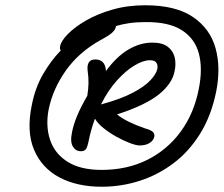

<svg xmlns="http://www.w3.org/2000/svg" viewBox="-20 -877 850 730"><path d="M367 -167Q273 -167 206 -202.5Q139 -238 109.5 -307.5Q80 -377 101 -478Q114 -544 144 -595.5Q174 -647 211 -685Q206 -692 209 -703Q213 -722 238.5 -748Q264 -774 307 -799Q350 -824 407.5 -840.5Q465 -857 532 -857Q648 -857 713.5 -812.5Q779 -768 799.5 -694Q820 -620 802 -529Q783 -436 740.5 -368Q698 -300 638.5 -255.5Q579 -211 509.5 -189Q440 -167 367 -167ZM165 -461Q153 -399 170 -346.5Q187 -294 236 -262.5Q285 -231 366 -231Q463 -231 539.5 -269Q616 -307 667 -376.5Q718 -446 736 -540Q751 -615 736.5 -672Q722 -729 672.5 -761.5Q623 -794 532 -793Q499 -793 471.5 -789Q444 -785 421 -778V-777Q419 -764 406 -752.5Q393 -741 363 -725Q280 -679 230.5 -609Q181 -539 165 -461ZM287 -302Q268 -302 257 -320Q246 -338 254 -375Q259 -402 273 -436Q287 -470 312 -513Q316 -539 316.5 -560.5Q317 -582 313 -610Q311 -629 318 -640Q325 -651 343 -651Q360 -651 370.5 -641Q381 -631 383 -607Q423 -662 468 -688.5Q513 -715 559 -715Q597 -715 617.5 -699.5Q638 -684 644 -659.5Q650 -635 644 -607Q635 -559 584 -518Q533 -477 425 -442Q443 -427 471 -413.5Q499 -400 531 -389Q553 -383 560.5 -376Q568 -369 567 -359Q564 -343 549 -333.5Q534 -324 511 -324Q498 -324 474 -333Q450 -342 423 -357Q396 -372 373.5 -390Q351 -408 341 -426Q326 -385 317 -341Q312 -316 306 -309Q300 -302 287 -302ZM550 -648Q525 -648 492 -628.5Q459 -609 425 -571.5Q391 -534 364 -480L368 -481Q441 -501 486 -525Q531 -549 552.5 -572.5Q574 -596 578 -614Q581 -628 575 -638Q569 -648 550 -648Z"/></svg>

Font: Shantell Sans Normal
Style: Italic
Weight: 300
Italic angle: -11.31°
Designer: Stephen Nixon, Anya Danilova, Shantell Martin
Foundry: Arrow Type
Version: Version 1.008;[a672d596b]